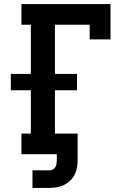

<svg xmlns="http://www.w3.org/2000/svg" viewBox="-20 -755 640 940"><path d="M139 165V79H222Q230 79 238 75Q246 71 250.5 64Q255 57 256.5 48.5Q258 40 258 32V0H85V-101H131V-313H33V-393H131V-634H85V-735H521V-562H419V-634H249V-393H357V-313H249V-101H360V32Q360 50 356.5 68Q353 86 344.5 102Q336 118 322.5 130.5Q309 143 292.5 151Q276 159 258 162Q240 165 222 165Z"/></svg>

Font: Iosevka Slab Extended
Style: Bold
Weight: 700
Width: 7
Monospace: yes
Designer: Belleve Invis
Foundry: Belleve Invis
Version: Version 11.1.0; ttfautohint (v1.8.3)